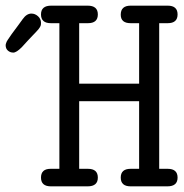

<svg xmlns="http://www.w3.org/2000/svg" viewBox="-104 -659 649 679"><path d="M-84 -499Q-84 -501 -83.5 -503Q-83 -505 -82 -507.5Q-81 -510 -80 -512.5Q-79 -515 -76 -519Q-73 -523 -70.5 -527Q-68 -531 -63 -538Q-58 -545 -53 -551.5Q-48 -558 -40 -569Q-32 -580 -24 -591Q-10 -611 7 -611Q20 -611 30.5 -601.5Q41 -592 41 -578Q41 -574 40.5 -571Q40 -568 37.5 -563.5Q35 -559 32 -555.5Q29 -552 23 -545.5Q17 -539 11 -533Q5 -527 -6 -515Q-17 -503 -27 -492Q-46 -473 -57 -473Q-68 -473 -76 -480Q-84 -487 -84 -499ZM-84 -499Q-84 -501 -83.5 -503Q-83 -505 -82 -507.5Q-81 -510 -80 -512.5Q-79 -515 -76 -519Q-73 -523 -70.5 -527Q-68 -531 -63 -538Q-58 -545 -53 -551.5Q-48 -558 -40 -569Q-32 -580 -24 -591Q-10 -611 7 -611Q20 -611 30.5 -601.5Q41 -592 41 -578Q41 -574 40.5 -571Q40 -568 37.5 -563.5Q35 -559 32 -555.5Q29 -552 23 -545.5Q17 -539 11 -533Q5 -527 -6 -515Q-17 -503 -27 -492Q-46 -473 -57 -473Q-68 -473 -76 -480Q-84 -487 -84 -499ZM75 -62H106V-577H76Q41 -577 41 -608Q41 -639 77 -639H206Q242 -639 242 -608Q242 -577 207 -577H176V-363H388V-577H358Q323 -577 323 -607Q323 -639 358 -639H489Q524 -639 524 -608Q524 -577 489 -577H459V-62H489Q524 -62 524 -31Q524 0 488 0H358Q323 0 323 -31Q323 -62 358 -62H388V-301H176V-62H207Q242 -62 242 -31Q242 0 206 0H76Q41 0 41 -31Q41 -62 75 -62Z"/></svg>

Font: CMU Typewriter Text
Style: Regular
Weight: 500
Monospace: yes
Version: Version 0.7.0